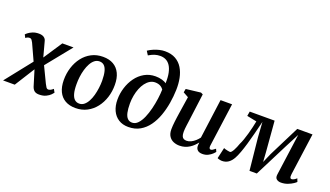

<svg xmlns="http://www.w3.org/2000/svg" viewBox="-99 -1372 3311 1926"><g transform="rotate(20 1557.0 -409.0)"><path d="M361.5 10Q340 10 325.5 3.5Q311 -3 301.8 -15Q292.5 -27 286.5 -43.5L219 -263.5L262.5 -257L101 0H-23.5L233 -323.5L222 -233L119.5 -457Q113 -470.5 104.5 -481.5Q96 -492.5 83 -492.5Q69 -492.5 58.5 -487.8Q48 -483 40 -476L23 -508Q27.5 -514.5 44.8 -528Q62 -541.5 90 -553Q118 -564.5 155.5 -564.5Q177 -564.5 193 -558.8Q209 -553 219.2 -542.2Q229.5 -531.5 233 -517L290.5 -303L247.5 -309.5L408 -552.5H527.5L277 -242.5L287.5 -331.5L391.5 -115Q400.5 -96.5 409.8 -82.8Q419 -69 433.5 -69Q443 -69 455.2 -74.5Q467.5 -80 484.5 -95L503.5 -60.5Q499 -53.5 482.2 -36.2Q465.5 -19 435.8 -4.5Q406 10 361.5 10Z M839.5 -566Q905.5 -566 951.2 -539.8Q997 -513.5 1021.2 -463.2Q1045.5 -413 1045.5 -340Q1046 -270.5 1025.8 -207Q1005.5 -143.5 967.2 -94.2Q929 -45 874.5 -16.2Q820 12.5 752 12.5Q687 12.5 641.2 -13.8Q595.5 -40 571.5 -90.2Q547.5 -140.5 547 -212Q546.5 -282.5 566.8 -346.5Q587 -410.5 625 -459.8Q663 -509 717.2 -537.5Q771.5 -566 839.5 -566ZM822 -510.5Q792.5 -510.5 769.5 -492.2Q746.5 -474 729.8 -443.2Q713 -412.5 702 -374.2Q691 -336 686 -295.2Q681 -254.5 681.5 -217Q681.5 -154 692.5 -115.8Q703.5 -77.5 723.8 -60Q744 -42.5 772 -42.5Q801.5 -42.5 824 -60.8Q846.5 -79 863.2 -109.8Q880 -140.5 890.5 -179Q901 -217.5 906.2 -258.2Q911.5 -299 911.5 -336.5Q911 -399.5 900.5 -437.8Q890 -476 870.2 -493.2Q850.5 -510.5 822 -510.5Z M1315 9.5Q1254 9.5 1210.2 -18.2Q1166.5 -46 1143.2 -96Q1120 -146 1120 -212.5Q1120 -277 1139.2 -339.2Q1158.5 -401.5 1195 -452Q1231.5 -502.5 1283.8 -532.2Q1336 -562 1401.5 -562Q1438 -562 1470.8 -552.8Q1503.5 -543.5 1518 -530Q1520.5 -594.5 1511 -640Q1501.5 -685.5 1482.5 -714.5Q1463.5 -743.5 1436.2 -757Q1409 -770.5 1376 -770.5Q1345.5 -770.5 1317.2 -761.8Q1289 -753 1255 -732.5L1229 -773.5Q1256 -791.5 1286.2 -804.2Q1316.5 -817 1346.5 -824Q1376.5 -831 1404.5 -831Q1472 -831 1518.2 -804.8Q1564.5 -778.5 1592.2 -733Q1620 -687.5 1631.8 -628.5Q1643.5 -569.5 1641.5 -504.5Q1639.5 -434.5 1627.5 -362.2Q1615.5 -290 1591.8 -223.5Q1568 -157 1530.2 -104.5Q1492.5 -52 1439.2 -21.2Q1386 9.5 1315 9.5ZM1336.5 -44.5Q1370.5 -44.5 1397.5 -73Q1424.5 -101.5 1444.5 -147.8Q1464.5 -194 1478.2 -249.5Q1492 -305 1499.5 -360.2Q1507 -415.5 1508 -460Q1496 -477 1481.2 -486.5Q1466.5 -496 1450.5 -499.8Q1434.5 -503.5 1418.5 -503.5Q1388.5 -503.5 1362.8 -488Q1337 -472.5 1316.2 -445Q1295.5 -417.5 1281 -381.2Q1266.5 -345 1258.8 -303.2Q1251 -261.5 1251 -217.5Q1251 -160.5 1259.5 -122Q1268 -83.5 1287 -64Q1306 -44.5 1336.5 -44.5Z M1860.5 10Q1828 10 1798.2 -2Q1768.5 -14 1749.5 -41.8Q1730.5 -69.5 1730 -117Q1730 -134.5 1731.5 -155.5Q1733 -176.5 1735.8 -199.8Q1738.5 -223 1741.8 -246.8Q1745 -270.5 1748.5 -292.5L1776.5 -476L1720 -507.5L1727 -546L1884 -564.5L1906.5 -553.5L1872 -289Q1869.5 -268 1866.5 -246.5Q1863.5 -225 1860.8 -205.2Q1858 -185.5 1856.5 -167.8Q1855 -150 1855 -136Q1855 -107 1861.5 -90.5Q1868 -74 1881 -67.2Q1894 -60.5 1912.5 -60.5Q1936 -60.5 1959.2 -72Q1982.5 -83.5 2002.8 -101.8Q2023 -120 2037.5 -140L2094 -560.5H2217L2153.5 -96.5Q2151 -77.5 2156 -68.8Q2161 -60 2170.5 -60Q2179.5 -60 2190 -66Q2200.5 -72 2218.5 -87L2231.5 -58Q2226.5 -50 2209.8 -33.8Q2193 -17.5 2166.8 -4Q2140.5 9.5 2107 9.5Q2072 9.5 2054.8 -6.2Q2037.5 -22 2036.5 -48.5Q2036.5 -51 2036.5 -55.2Q2036.5 -59.5 2037 -64.8Q2037.5 -70 2038 -75.5Q2038.5 -81 2039 -85.5L2037.5 -86.5Q2024 -69 2006.5 -51.8Q1989 -34.5 1967 -20.5Q1945 -6.5 1918.8 1.8Q1892.5 10 1860.5 10Z M2944.5 10Q2916.5 10 2898 -4.8Q2879.5 -19.5 2884.5 -54.5L2924.5 -346L2945.5 -499L2867 -347.5L2687.5 7H2609.5L2574.5 -336L2563.5 -499Q2545.5 -425.5 2528.8 -360.2Q2512 -295 2496 -240.5Q2480 -186 2464.2 -143.2Q2448.5 -100.5 2432.5 -71Q2412 -33 2383 -12.5Q2354 8 2314 8Q2306.5 8 2295.8 6Q2285 4 2276 1Q2267 -2 2265.5 -4L2292 -120.5Q2295.5 -118 2309.5 -114Q2323.5 -110 2338.5 -107.2Q2353.5 -104.5 2360 -104.5Q2367.5 -104.5 2376.2 -114.5Q2385 -124.5 2393.8 -140.8Q2402.5 -157 2410.8 -176.5Q2419 -196 2425.5 -215Q2437 -237.5 2448.8 -270.5Q2460.5 -303.5 2471 -341.2Q2481.5 -379 2490.2 -415.8Q2499 -452.5 2504.5 -482.5L2400 -503.5L2408.5 -552.5H2674L2701 -221.5L2707.5 -123.5L2750 -221.5L2916 -552.5H3078.5L3017 -106Q3015 -93 3015.8 -82.2Q3016.5 -71.5 3020.8 -65.2Q3025 -59 3033.5 -59Q3046 -59 3060.2 -67.5Q3074.5 -76 3086 -87L3099 -53Q3094 -46 3072 -31Q3050 -16 3016.8 -3Q2983.5 10 2944.5 10Z"/></g></svg>

Font: Merriweather 24pt SemiBold
Style: Italic
Weight: 600
Italic angle: -7.8°
Version: Version 2.101